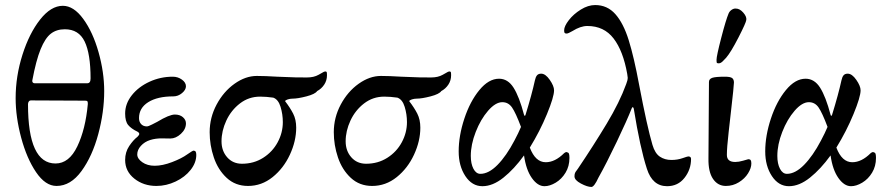

<svg xmlns="http://www.w3.org/2000/svg" viewBox="-20 -723 3492 761"><path d="M42 -334Q42 -421 69 -506Q96 -591 139 -645.5Q182 -700 229 -700Q272 -700 310 -648Q348 -596 370.5 -516.5Q393 -437 393 -362Q393 -279 369.5 -191.5Q346 -104 303 -45Q260 14 204 14Q160 14 123 -40.5Q86 -95 64 -177Q42 -259 42 -334ZM326 -393Q339 -393 339 -412Q339 -510 315.5 -558.5Q292 -607 237 -607Q204 -607 181.5 -589.5Q159 -572 141 -528Q123 -484 108 -404V-401Q108 -398 110.5 -395.5Q113 -393 117 -393ZM328 -310V-314Q328 -320 326 -322Q324 -324 317 -324L103 -325Q97 -325 94 -320.5Q91 -316 91 -310Q91 -75 200 -75Q254 -75 286.5 -143Q319 -211 328 -310Z M476 -89Q476 -120 492 -144Q508 -168 525 -181Q532 -188 532 -192Q532 -197 525 -201Q500 -213 488 -227.5Q476 -242 476 -273Q476 -312 502.5 -345.5Q529 -379 572.5 -399Q616 -419 665 -419Q685 -419 701 -407.5Q717 -396 717 -381Q717 -367 701.5 -354Q686 -341 667 -341Q604 -341 567.5 -318Q531 -295 531 -255Q531 -240 539.5 -231Q548 -222 562 -222Q568 -222 582.5 -229.5Q597 -237 603 -240Q651 -269 673 -269Q693 -269 705 -258.5Q717 -248 717 -234Q717 -211 697 -192.5Q677 -174 655 -174Q650 -174 623.5 -174.5Q597 -175 575 -168Q553 -161 538.5 -145Q524 -129 524 -111Q524 -94 544 -80Q564 -66 593 -66Q624 -66 662 -80.5Q700 -95 722 -111Q744 -126 746 -126Q753 -126 755.5 -122Q758 -118 758 -109Q758 -78 735.5 -49.5Q713 -21 676 -3.5Q639 14 600 14Q549 14 512.5 -15Q476 -44 476 -89Z M811 -199Q811 -257 838.5 -308.5Q866 -360 909.5 -391Q953 -422 998 -422Q1030 -422 1079 -419Q1167 -415 1197 -416Q1224 -416 1242.5 -426.5Q1261 -437 1263 -438Q1272 -442 1275 -437Q1276 -433 1276 -425Q1276 -404 1265 -387.5Q1254 -371 1237 -362Q1229 -350 1194.5 -341Q1160 -332 1139 -332Q1130 -332 1120.5 -329Q1111 -326 1110 -322Q1130 -296 1142 -272.5Q1154 -249 1154 -217Q1154 -164 1129 -110Q1104 -56 1060.5 -21Q1017 14 963 14Q913 14 878.5 -18Q844 -50 827.5 -99Q811 -148 811 -199ZM1101 -239Q1101 -270 1092 -299.5Q1083 -329 1063 -336Q1035 -340 1011 -340Q966 -340 931 -313Q896 -286 877 -245Q858 -204 858 -163Q858 -125 880.5 -99.5Q903 -74 939 -74Q986 -74 1023 -97.5Q1060 -121 1080.5 -159Q1101 -197 1101 -239Z M1303 -199Q1303 -257 1330.5 -308.5Q1358 -360 1401.5 -391Q1445 -422 1490 -422Q1522 -422 1571 -419Q1659 -415 1689 -416Q1716 -416 1734.5 -426.5Q1753 -437 1755 -438Q1764 -442 1767 -437Q1768 -433 1768 -425Q1768 -404 1757 -387.5Q1746 -371 1729 -362Q1721 -350 1686.5 -341Q1652 -332 1631 -332Q1622 -332 1612.5 -329Q1603 -326 1602 -322Q1622 -296 1634 -272.5Q1646 -249 1646 -217Q1646 -164 1621 -110Q1596 -56 1552.5 -21Q1509 14 1455 14Q1405 14 1370.5 -18Q1336 -50 1319.5 -99Q1303 -148 1303 -199ZM1593 -239Q1593 -270 1584 -299.5Q1575 -329 1555 -336Q1527 -340 1503 -340Q1458 -340 1423 -313Q1388 -286 1369 -245Q1350 -204 1350 -163Q1350 -125 1372.5 -99.5Q1395 -74 1431 -74Q1478 -74 1515 -97.5Q1552 -121 1572.5 -159Q1593 -197 1593 -239Z M1798 -123Q1798 -185 1820.5 -253Q1843 -321 1880 -366Q1917 -411 1958 -411Q1993 -411 2015.5 -375.5Q2038 -340 2057 -268Q2058 -264 2060 -264Q2062 -264 2063 -268Q2088 -349 2100 -404Q2103 -418 2108.5 -424.5Q2114 -431 2125 -431Q2142 -431 2159 -406.5Q2176 -382 2176 -365Q2176 -339 2148 -271Q2120 -203 2080 -138Q2102 -80 2143 -80Q2180 -80 2216 -116Q2220 -119 2223 -120Q2226 -121 2229 -119Q2234 -118 2235.5 -112.5Q2237 -107 2237 -97Q2237 -64 2221.5 -38.5Q2206 -13 2182.5 1Q2159 15 2138 15Q2111 15 2088 -17.5Q2065 -50 2057 -107Q2018 -53 1975.5 -19Q1933 15 1892 15Q1851 15 1824.5 -25Q1798 -65 1798 -123ZM2019 -166Q2035 -196 2045 -220Q2024 -276 2009.5 -297Q1995 -318 1971 -318Q1944 -318 1914.5 -284Q1885 -250 1865.5 -200Q1846 -150 1846 -105Q1846 -74 1856.5 -54Q1867 -34 1884 -34Q1917 -34 1952 -69.5Q1987 -105 2019 -166Z M2257 -24Q2257 -32 2259 -37Q2261 -42 2264.5 -46Q2268 -50 2271 -55Q2333 -147 2384.5 -232.5Q2436 -318 2462 -390Q2468 -405 2468 -415Q2468 -418 2466 -430Q2450 -521 2412 -570.5Q2374 -620 2308 -620Q2281 -620 2249 -600Q2232 -590 2226 -590Q2220 -590 2218 -592.5Q2216 -595 2216 -603Q2216 -619 2234.5 -643Q2253 -667 2282 -685Q2311 -703 2339 -703Q2387 -703 2419 -667Q2451 -631 2472 -563.5Q2493 -496 2513 -388Q2545 -220 2566 -149Q2576 -115 2595.5 -102Q2615 -89 2641 -89Q2665 -89 2685 -96Q2705 -103 2708 -103Q2719 -103 2719 -93Q2719 -51 2693 -18Q2667 15 2624 15Q2566 15 2544 -54Q2517 -137 2492 -292Q2491 -297 2488.5 -298Q2486 -299 2484 -294Q2466 -248 2425 -162Q2384 -76 2352 -19Q2335 18 2324 18Q2308 18 2282.5 4.5Q2257 -9 2257 -24Z M2788 -95 2790 -398Q2790 -410 2803 -414.5Q2816 -419 2853 -419Q2875 -419 2882 -413.5Q2889 -408 2889 -396Q2889 -383 2877 -279Q2875 -261 2868 -199Q2861 -137 2861 -109Q2861 -81 2894 -81Q2908 -81 2925 -86Q2942 -91 2946 -92Q2953 -92 2955.5 -88Q2958 -84 2958 -75Q2958 -57 2945 -36Q2932 -15 2908.5 -0.5Q2885 14 2857 14Q2825 14 2806 -14Q2787 -42 2788 -95ZM2820 -486Q2820 -501 2838.5 -572.5Q2857 -644 2868 -670Q2872 -679 2880.5 -684.5Q2889 -690 2897 -689Q2912 -689 2926 -673Q2940 -657 2938 -644Q2937 -633 2907 -574.5Q2877 -516 2858 -494Q2852 -487 2844 -479.5Q2836 -472 2829 -472Q2822 -472 2821 -474.5Q2820 -477 2820 -486Z M3013 -123Q3013 -185 3035.5 -253Q3058 -321 3095 -366Q3132 -411 3173 -411Q3208 -411 3230.5 -375.5Q3253 -340 3272 -268Q3273 -264 3275 -264Q3277 -264 3278 -268Q3303 -349 3315 -404Q3318 -418 3323.5 -424.5Q3329 -431 3340 -431Q3357 -431 3374 -406.5Q3391 -382 3391 -365Q3391 -339 3363 -271Q3335 -203 3295 -138Q3317 -80 3358 -80Q3395 -80 3431 -116Q3435 -119 3438 -120Q3441 -121 3444 -119Q3449 -118 3450.5 -112.5Q3452 -107 3452 -97Q3452 -64 3436.5 -38.5Q3421 -13 3397.5 1Q3374 15 3353 15Q3326 15 3303 -17.5Q3280 -50 3272 -107Q3233 -53 3190.5 -19Q3148 15 3107 15Q3066 15 3039.5 -25Q3013 -65 3013 -123ZM3234 -166Q3250 -196 3260 -220Q3239 -276 3224.5 -297Q3210 -318 3186 -318Q3159 -318 3129.5 -284Q3100 -250 3080.5 -200Q3061 -150 3061 -105Q3061 -74 3071.5 -54Q3082 -34 3099 -34Q3132 -34 3167 -69.5Q3202 -105 3234 -166Z"/></svg>

Font: EB Garamond Medium
Style: Regular
Weight: 500
Designer: Georg Duffner and Octavio Pardo
Foundry: Georg Duffner
Version: Version 1.000